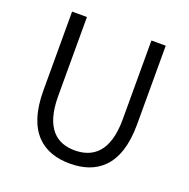

<svg xmlns="http://www.w3.org/2000/svg" viewBox="-131 -858 979 996"><g transform="rotate(20 358.0 -359.5)"><path d="M358 13C502 13 617 -64 617 -297V-732H538V-296C538 -116 457 -60 358 -60C261 -60 182 -116 182 -296V-732H100V-297C100 -64 214 13 358 13Z"/></g></svg>

Font: Noto Sans HK DemiLight
Style: Regular
Weight: 350
Designer: Ryoko NISHIZUKA 西塚涼子 (kana, bopomofo & ideographs); Paul D. Hunt (Latin, Greek & Cyrillic); Sandoll Communications 산돌커뮤니
Foundry: Adobe
Version: Version 2.004;hotconv 1.0.118;makeotfexe 2.5.65603